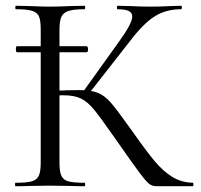

<svg xmlns="http://www.w3.org/2000/svg" viewBox="-20 -645 697 665"><path d="M35 -475Q35 -485 39 -485H280Q282 -485 283.5 -482Q285 -479 285 -475Q285 -464 280 -464H39Q35 -464 35 -475ZM377 -168Q328 -238 306 -265Q284 -292 261 -303.5Q238 -315 199 -315Q186 -315 175 -314Q164 -313 156 -312L155 -330Q218 -333 253 -333Q296 -333 319 -323.5Q342 -314 362.5 -291Q383 -268 427 -206L440 -188Q487 -121 516 -86.5Q545 -52 576.5 -32.5Q608 -13 648 -12Q650 -12 650 -6Q650 0 648 0H522Q508 0 497.5 -7.5Q487 -15 463 -47Q439 -79 377 -168ZM34 -12Q72 -12 90 -17Q108 -22 114.5 -36.5Q121 -51 121 -81V-544Q121 -574 115 -588Q109 -602 91 -607.5Q73 -613 35 -613Q33 -613 33 -619Q33 -625 35 -625L84 -624Q126 -622 152 -622Q181 -622 225 -624L273 -625Q275 -625 275 -619Q275 -613 273 -613Q235 -613 217 -607Q199 -601 192.5 -586.5Q186 -572 186 -542V-81Q186 -51 192.5 -36.5Q199 -22 216.5 -17Q234 -12 273 -12Q275 -12 275 -6Q275 0 273 0Q242 0 224 -1L152 -2L84 -1Q66 0 34 0Q32 0 32 -6Q32 -12 34 -12ZM267 -326 393 -502Q438 -564 438 -588Q438 -601 425.5 -607Q413 -613 387 -613Q385 -613 385 -619Q385 -625 387 -625L430 -624Q468 -622 501 -622Q535 -622 571 -624L607 -625Q610 -625 610 -619Q610 -613 607 -613Q554 -613 514.5 -587.5Q475 -562 429 -501L285 -317Z"/></svg>

Font: Cormorant Infant
Style: Regular
Weight: 400
Designer: Christian Thalmann (Catharsis Fonts)
Foundry: Catharsis Fonts
Version: Version 4.000